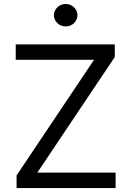

<svg xmlns="http://www.w3.org/2000/svg" viewBox="-20 -952 665 972"><path d="M63.9 -63.9 456 -649.1H59.7V-727.3H561.1V-663.4L169 -78.1H565.3V0H63.9ZM312.5 -818.2Q300.4 -818.2 289.4 -822.6Q278.4 -827.1 270.4 -834.9Q262.4 -842.7 257.6 -853Q252.8 -863.3 252.8 -875Q252.8 -886.7 257.6 -897Q262.4 -907.3 270.4 -915.1Q278.4 -922.9 289.4 -927.4Q300.4 -931.8 312.5 -931.8Q324.9 -931.8 335.8 -927.4Q346.6 -922.9 354.6 -915.1Q362.6 -907.3 367.4 -897Q372.2 -886.7 372.2 -875Q372.2 -863.3 367.4 -853Q362.6 -842.7 354.6 -834.9Q346.6 -827.1 335.8 -822.6Q324.9 -818.2 312.5 -818.2Z"/></svg>

Font: Fast_Sans
Style: Regular
Weight: 400
Designer: Rasmus Andersson
Foundry: rsms
Version: Version 3.018;git-588b23468